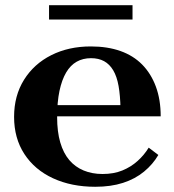

<svg xmlns="http://www.w3.org/2000/svg" viewBox="-20 -706 668 736"><path d="M199 -257Q199 -201 211 -160Q223 -119 245.5 -92.5Q268 -66 300.5 -52.5Q333 -39 373 -39Q416 -39 449 -52.5Q482 -66 507.5 -89Q533 -112 550 -140L587 -112Q566 -76 532 -48Q498 -20 451.5 -5Q405 10 345 10Q254 10 183.5 -22.5Q113 -55 73.5 -115.5Q34 -176 34 -258Q34 -339 72 -400Q110 -461 176.5 -494.5Q243 -528 328 -528Q392 -528 441.5 -510.5Q491 -493 525 -458.5Q559 -424 577.5 -374Q596 -324 596 -260H159V-303H468L442 -288Q441 -340 434.5 -376.5Q428 -413 414 -436.5Q400 -460 379 -471.5Q358 -483 329 -483Q298 -483 274 -469.5Q250 -456 233.5 -428Q217 -400 208 -357.5Q199 -315 199 -257ZM168 -686H488V-631H168Z"/></svg>

Font: Roboto Serif 120pt Expanded SemiBold
Style: Regular
Weight: 600
Width: 7
Designer: Greg Gazdowicz
Foundry: Commercial Type
Version: Version 1.008